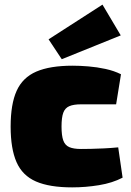

<svg xmlns="http://www.w3.org/2000/svg" viewBox="-20 -798 568 830"><path d="M294 -514Q325 -514 362 -511Q399 -508 436 -500Q473 -492 503 -477L482 -347Q434 -347 398 -347Q362 -347 330 -347Q298 -347 279.5 -339Q261 -331 253.5 -310.5Q246 -290 246 -251Q246 -212 253.5 -191Q261 -170 279.5 -162Q298 -154 330 -154Q347 -154 372.5 -154.5Q398 -155 429 -156.5Q460 -158 491 -161L510 -30Q466 -7 408 2.5Q350 12 292 12Q194 12 135.5 -13.5Q77 -39 51.5 -97Q26 -155 26 -251Q26 -348 52 -405.5Q78 -463 137 -488.5Q196 -514 294 -514ZM423 -778 502 -645 247 -542 190 -628Z"/></svg>

Font: Exo 2 Black
Style: Regular
Weight: 900
Designer: Natanael Gama
Foundry: Natanael Gama
Version: Version 2.010